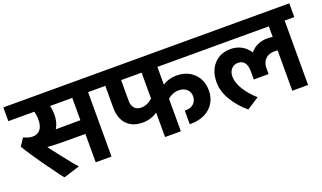

<svg xmlns="http://www.w3.org/2000/svg" viewBox="-80 -1059 2510 1496"><g transform="rotate(-20 1175.5 -310.5)"><path d="M731 -534H651V0H520V-235Q390 -235 312 -236Q234 -237 206 -241Q231 -206 266 -162Q358 -43 386 -15L252 27Q242 17 220.5 -12Q199 -41 175 -75L158 -98Q126 -141 76.5 -214.5Q27 -288 13 -313L54 -376Q96 -356 128 -356Q169 -356 191.5 -384Q214 -412 214 -462Q214 -503 205 -534H-10V-648H731ZM520 -349V-534H336Q345 -498 345 -462Q345 -395 316 -348Q365 -349 520 -349Z M711 -648H1578V-534H1226V-387Q1277 -420 1340 -420Q1430 -420 1485 -366Q1540 -312 1540 -224Q1540 -166 1512.5 -121.5Q1485 -77 1435 -52.5Q1385 -28 1319 -28H1310V-141H1319Q1360 -141 1384.5 -164Q1409 -187 1409 -224Q1409 -261 1384 -283.5Q1359 -306 1319 -306Q1268 -306 1226 -270V0H1095V-203Q1040 -165 972 -165Q888 -165 841 -214.5Q794 -264 794 -354V-534H711ZM1000 -279Q1049 -279 1095 -318V-534H925V-362Q925 -323 945 -301Q965 -279 1000 -279Z M2361 -534H2281V0H2150V-335Q2141 -336 2121 -336Q2076 -336 2048.5 -308.5Q2021 -281 2021 -237V-185H1898V-255Q1898 -300 1879.5 -324.5Q1861 -349 1826 -349Q1792 -349 1770.5 -325Q1749 -301 1749 -263Q1749 -213 1784 -155.5Q1819 -98 1879 -45L1778 20Q1708 -38 1663 -112.5Q1618 -187 1618 -263Q1618 -357 1670 -413.5Q1722 -470 1808 -470Q1858 -470 1898.5 -447.5Q1939 -425 1963 -385Q1987 -416 2024 -433Q2061 -450 2106 -450Q2131 -450 2150 -446V-534H1565V-648H2361Z"/></g></svg>

Font: Madhuban SemiBold
Style: Regular
Weight: 600
Designer: jaikishan Patel
Foundry: MagicType
Version: Version 1.000